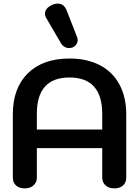

<svg xmlns="http://www.w3.org/2000/svg" viewBox="-20 -1034 770 1063"><path d="M51 -51V-401Q51 -546 134 -628Q217 -710 365 -710Q462 -710 533 -673Q604 -636 641.5 -566Q679 -496 679 -401V-51Q679 -23 661 -7Q643 9 613 9Q583 9 564.5 -7.5Q546 -24 546 -51V-214H184V-51Q184 -24 165.5 -7.5Q147 9 117 9Q87 9 69 -7Q51 -23 51 -51ZM546 -317V-404Q546 -504 500.5 -554.5Q455 -605 365 -605Q184 -605 184 -404V-317ZM363 -768Q349 -768 337.5 -774.5Q326 -781 319 -792L238 -931Q229 -945 229 -958Q229 -988 267 -1006Q283 -1014 300 -1014Q335 -1014 350 -974L407 -828Q410 -821 410 -812Q410 -800 403.5 -789.5Q397 -779 386 -773Q377 -768 363 -768Z"/></svg>

Font: Kodchasan
Style: Bold
Weight: 700
Designer: Katatrad Aksorn Co.,Ltd.
Foundry: Cadson Demak Co.,Ltd.
Version: Version 1.000; ttfautohint (v1.6)